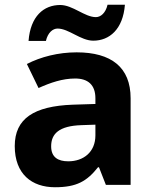

<svg xmlns="http://www.w3.org/2000/svg" viewBox="-20 -777 644 807"><path d="M100 -605H173C181 -640 202 -657 222 -657C269 -657 319 -606 372 -606C440 -606 497 -654 505 -757H432C424 -722 403 -705 383 -705C336 -705 286 -756 233 -756C164 -756 108 -709 100 -605ZM302 -557C225 -557 151 -538 93 -508L142 -407C193 -430 243 -447 296 -447C349 -447 381 -421 381 -364V-340L286 -337C123 -331 42 -279 42 -163C42 -45 114 10 211 10C302 10 345 -15 392 -74H396L425 0H529V-364C529 -494 448 -557 302 -557ZM323 -251 381 -253V-208C381 -138 331 -99 267 -99C224 -99 195 -116 195 -162C195 -214 227 -248 323 -251Z"/></svg>

Font: Noto Sans Gunjala Gondi
Style: Bold
Weight: 700
Designer: Ek Type
Foundry: Ek Type
Version: Version 1.004